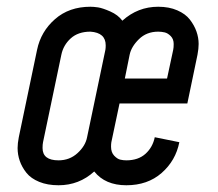

<svg xmlns="http://www.w3.org/2000/svg" viewBox="-20 -532 640 564"><path d="M290.5 -398.9Q290.5 -436 245.6 -439Q209.5 -439 187.7 -419.2Q166 -399.4 160.2 -371.1L106.4 -114.3Q105 -107.9 105 -97.2Q105 -61 151.9 -61Q184.6 -61 207.8 -82.3Q231 -103.5 235.8 -128.9L289.6 -385.7Q290.5 -391.1 290.5 -398.9ZM351.1 12.2Q289.1 12.2 256.8 -28.3Q212.4 12.2 151.9 12.2Q119.6 12.2 95.2 2.2Q70.8 -7.8 57.6 -24.4Q44.4 -41 38.1 -59.3Q31.7 -77.6 31.7 -97.2Q31.7 -110.8 35.2 -128.9L88.9 -385.7Q100.1 -439.5 141.6 -475.8Q183.1 -512.2 245.6 -512.2Q254.9 -512.2 268.1 -510.3Q281.2 -508.3 304 -498.3Q326.7 -488.3 339.4 -471.2Q384.8 -512.2 444.8 -512.2Q476.6 -512.2 500.7 -501.7Q524.9 -491.2 537.8 -474.4Q550.8 -457.5 557.1 -439.5Q563.5 -421.4 563.5 -402.8Q563.5 -389.2 560.1 -371.1L530.3 -228H331.1L307.1 -114.3Q306.2 -108.9 306.2 -101.1Q306.2 -84.5 315.4 -74.7Q324.7 -64.9 333.5 -63Q342.3 -61 351.1 -61Q386.2 -61 407.5 -80.3Q428.7 -99.6 434.6 -128.9L506.8 -114.3Q496.1 -60.1 454.8 -23.9Q413.6 12.2 351.1 12.2ZM490.2 -402.8Q490.2 -417 481.7 -425.8Q473.1 -434.6 463.9 -436.8Q454.6 -439 444.8 -439Q410.6 -439 388.2 -417Q365.7 -395 360.8 -371.1L346.7 -301.3H470.7L488.8 -385.7Q490.2 -392.1 490.2 -402.8Z"/></svg>

Font: Anka/Coder
Style: Italic
Weight: 400
Italic angle: -12°
Monospace: yes
Version: Version 001.100